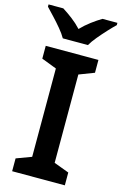

<svg xmlns="http://www.w3.org/2000/svg" viewBox="-148 -997 670 1056"><g transform="rotate(15 187.0 -469.0)"><path d="M335 0H35V-73L121 -105V-608L35 -641V-714H335V-641L249 -608V-105L335 -73ZM115 -778Q102 -801 79.5 -828Q57 -855 33 -880.5Q9 -906 -9 -925V-938H75Q102 -921 131 -899Q160 -877 185 -850Q211 -877 241 -899.5Q271 -922 298 -938H383V-925Q364 -907 340 -881Q316 -855 293.5 -828Q271 -801 258 -778Z"/></g></svg>

Font: Noto Sans SemiBold
Style: Regular
Weight: 600
Designer: Monotype Design Team
Foundry: Monotype Imaging Inc.
Version: Version 2.007